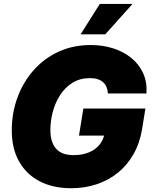

<svg xmlns="http://www.w3.org/2000/svg" viewBox="-20 -973 792 1003"><path d="M352.1 10.3Q256.3 10.3 186.8 -26.1Q117.2 -62.5 79.3 -130.1Q41.5 -197.8 41.5 -291.5Q41.5 -382.8 71.3 -463.9Q101.1 -544.9 155.8 -606.4Q210.4 -668 286.1 -702.9Q361.8 -737.8 454.1 -737.8Q516.6 -737.8 571 -720.5Q625.5 -703.1 666 -670.2Q706.5 -637.2 727.8 -590.6Q749 -543.9 745.1 -484.9H543.9Q542.5 -503.9 536.1 -518.8Q529.8 -533.7 518.1 -543.9Q506.3 -554.2 489.5 -559.6Q472.7 -564.9 450.2 -564.9Q397.9 -564.9 359.1 -540.8Q320.3 -516.6 294.4 -476.8Q268.6 -437 255.9 -389.2Q243.2 -341.3 243.2 -293Q243.2 -230 272.9 -196.3Q302.7 -162.6 363.8 -162.6Q410.2 -162.6 444.6 -177Q479 -191.4 499.8 -217Q520.5 -242.7 525.9 -274.9L560.1 -264.6H392.6L415.5 -406.2H739.7L722.2 -298.3Q710 -224.6 677 -167Q644 -109.4 595.2 -70.1Q546.4 -30.8 484.4 -10.3Q422.4 10.3 352.1 10.3ZM400.9 -793.5 501.5 -952.6H672.4L529.8 -793.5Z"/></svg>

Font: Inter 18pt Black
Style: Italic
Weight: 900
Italic angle: -9.3988°
Designer: Rasmus Andersson
Foundry: rsms
Version: Version 4.001;git-66647c0bb